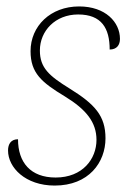

<svg xmlns="http://www.w3.org/2000/svg" viewBox="-20 -567 425 597"><path d="M150 10C256 10 308 -62 308 -137C308 -207 275 -243 196 -292C133 -331 104 -356 104 -410C104 -471 152 -522 223 -522C296 -522 321 -479 321 -413C343 -413 353 -427 353 -446C353 -498 308 -547 226 -547C137 -547 75 -486 75 -408C75 -340 109 -311 182 -267C249 -226 280 -186 280 -132C280 -73 237 -15 153 -15C75 -15 36 -62 36 -134C14 -134 5 -119 5 -99C5 -46 59 10 150 10Z"/></svg>

Font: Noto Serif SemiCondensed Thin
Style: Italic
Weight: 100
Width: 4
Italic angle: -12°
Designer: Monotype Design Team
Foundry: Monotype Imaging Inc.
Version: Version 2.013